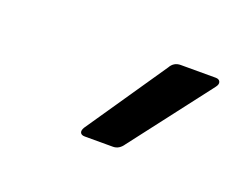

<svg xmlns="http://www.w3.org/2000/svg" viewBox="-42 -757 327 263"><g transform="rotate(20 122.0 -625.5)"><path d="M96 -557Q91 -557 89.5 -560Q88 -563 91 -568L171 -685Q176 -694 186 -694H237Q242 -694 243.5 -690.5Q245 -687 241 -682L152 -566Q146 -557 137 -557Z"/></g></svg>

Font: Sofia Sans Condensed
Style: Italic
Weight: 400
Italic angle: -9°
Designer: Botio Nikoltchev, Ani Petrova
Foundry: lettersoup
Version: Version 4.101